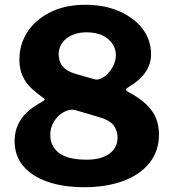

<svg xmlns="http://www.w3.org/2000/svg" viewBox="-20 -772 723 802"><path d="M337 -752Q416 -752 478 -725Q540 -698 575.5 -651.5Q611 -605 611 -545Q611 -504 587 -469.5Q563 -435 515 -407Q499 -398 514 -389Q563 -363 591.5 -335.5Q620 -308 632 -277.5Q644 -247 644 -210Q644 -141 604.5 -91.5Q565 -42 494.5 -16Q424 10 332 10Q245 10 179.5 -12.5Q114 -35 77.5 -78Q41 -121 41 -183Q41 -232 66.5 -272Q92 -312 156 -347Q165 -352 166.5 -355.5Q168 -359 158 -365Q133 -383 110.5 -404Q88 -425 74.5 -454Q61 -483 61 -524Q61 -586 94 -637.5Q127 -689 189 -720.5Q251 -752 337 -752ZM340 -637Q308 -637 281.5 -625.5Q255 -614 240 -593Q225 -572 225 -545Q225 -484 294 -464L374 -441Q388 -437 403.5 -444.5Q419 -452 433 -467.5Q447 -483 455.5 -502.5Q464 -522 464 -541Q464 -581 431.5 -609Q399 -637 340 -637ZM342 -105Q403 -105 437 -130Q471 -155 471 -197Q471 -227 454 -249Q437 -271 390 -284L295 -312Q280 -316 262 -310.5Q244 -305 227.5 -290.5Q211 -276 200.5 -255Q190 -234 190 -209Q190 -161 226.5 -133Q263 -105 342 -105Z"/></svg>

Font: Libre Franklin
Style: Bold
Weight: 700
Designer: Pablo Impallari, Rodrigo Fuenzalida, Nhung Nguyen
Foundry: Impallari Type
Version: Version 3.000